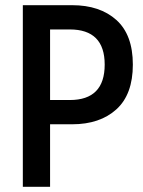

<svg xmlns="http://www.w3.org/2000/svg" viewBox="-20 -720 551 740"><path d="M68 0V-700H258Q365 -700 428.5 -643Q492 -586 492 -471Q492 -356 428.5 -298.5Q365 -241 258 -241H173V0ZM173 -334.5H249Q383.5 -334.5 383.5 -471Q383.5 -606.5 249 -606.5H173Z"/></svg>

Font: Cabin Condensed Medium
Style: Regular
Weight: 500
Width: 3
Designer: Pablo Impallari
Foundry: Pablo Impallari. http://www.impallari.com Igino Marini. http://www.ikern.com
Version: Version 3.001; ttfautohint (v1.8.3)